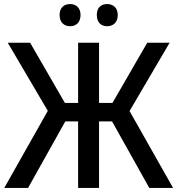

<svg xmlns="http://www.w3.org/2000/svg" viewBox="-20 -924 873 944"><path d="M273 -850C273 -813 296 -795 325 -795C353 -795 376 -813 376 -850C376 -887 353 -904 325 -904C296 -904 273 -888 273 -850ZM456 -850C456 -813 478 -795 507 -795C535 -795 559 -813 559 -850C559 -887 535 -904 507 -904C478 -904 456 -888 456 -850ZM1 0H118L301 -327H364V0H467V-327H531L714 0H831L617 -378L814 -714H704L533 -418H467V-714H364V-418H299L128 -714H18L215 -379Z"/></svg>

Font: Noto Sans SemiCondensed Medium
Style: Regular
Weight: 500
Width: 4
Designer: Monotype Design Team
Foundry: Monotype Imaging Inc.
Version: Version 2.013